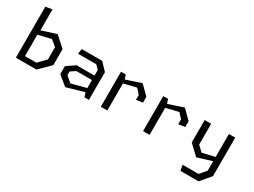

<svg xmlns="http://www.w3.org/2000/svg" viewBox="-61 -1503 3222 2440"><g transform="rotate(30 1550.0 -282.5)"><path d="M85.7 -748.3 182 -765V-446L176.2 -431.3V0H85.7ZM137.7 -75.2H343.8L449.8 -184.2V-364L365.5 -434.5L137.7 -380.2V-442.7L395.5 -525.3L545 -390.8V-155.5L386.8 0H137.7Z M1065.2 -86.2V-384.7L1012.7 -438.8H744.7L756.3 -513.7H1055.8L1158 -406.2V0H1091.8ZM679 -101.5V-218.8L802.8 -302.5H1097.5V-237.5H837.5L764.8 -189.8V-135L849.2 -62.8L1097.5 -128.2V-70.7L815.8 11.3Z M1675.2 -370.5 1611.2 -441.2 1371.7 -383.5V-434.3L1642.8 -525.3L1770 -399.2L1771.3 -313.3L1675.2 -299ZM1332.3 -513.7H1402.2L1427.8 -437.2V0H1332.3Z M2295.2 -370.5 2231.2 -441.2 1991.7 -383.5V-434.3L2262.8 -525.3L2390 -399.2L2391.3 -313.3L2295.2 -299ZM1952.3 -513.7H2022.2L2047.8 -437.2V0H1952.3Z M2601.3 118.8H2834.7L2915.2 23.5V-137.7V-158.8V-513.7H3008V50.8L2882.5 200H2616.3ZM2560 -184.7V-513.7H2655.2V-208.2L2732.8 -134.3L2967.7 -189V-130.2L2702.8 -49.5Z"/></g></svg>

Font: Monaspace Krypton Var
Style: Regular
Weight: 400
Designer: Riley Cran and the Lettermatic Team
Version: Version 1.101 (Monaspace Krypton Var)